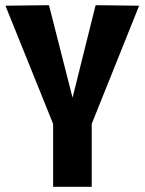

<svg xmlns="http://www.w3.org/2000/svg" viewBox="-20 -721 558 741"><path d="M185 0V-243L1 -699L169 -701L260 -344L349 -701L517 -699L334 -243V0Z"/></svg>

Font: Georama SemiCondensed
Style: Bold
Weight: 700
Width: 4
Designer: Jean-Baptiste Levee
Foundry: Production Type
Version: Version 1.000